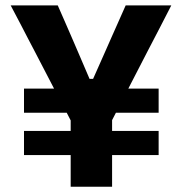

<svg xmlns="http://www.w3.org/2000/svg" viewBox="-20 -708 690 728"><path d="M71 -120V-211.5H248V-251.5L233 -280.5H71V-372H185L111.5 -513.5Q98 -539 86 -562.2Q74 -585.5 58.8 -614.8Q43.5 -644 20.5 -687.5H199Q216.5 -647.5 228.8 -619.5Q241 -591.5 252 -566.2Q263 -541 276 -510.5L319.5 -409H333L378.5 -511.5Q392 -542 403.2 -567.5Q414.5 -593 427 -621Q439.5 -649 456.5 -687.5H629.5Q608 -645.5 585 -601Q562 -556.5 540 -514.5L466.5 -372H581.5V-280.5H419.5L405 -252.5V-211.5H581.5V-120H405V0H248V-120Z"/></svg>

Font: Commissioner
Style: Bold
Weight: 700
Designer: Kostas Bartsokas
Foundry: Kostas Bartsokas
Version: Version 1.000; ttfautohint (v1.8.3)